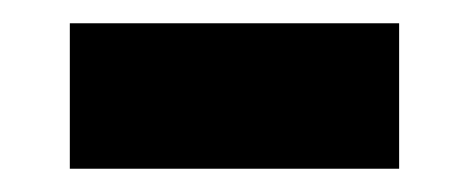

<svg xmlns="http://www.w3.org/2000/svg" viewBox="-20 -339 403 165"><path d="M40 -194V-319H323V-194Z"/></svg>

Font: MuseoModerno Black
Style: Regular
Weight: 900
Designer: Pablo Cosgaya, Héctor Gatti, Marcela Romero, and the Authors of The MuseoModerno Project.
Foundry: Omnibus-Type Team
Version: Version 1.001